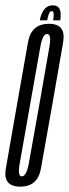

<svg xmlns="http://www.w3.org/2000/svg" viewBox="-44 -695 258 718"><path d="M32 3Q97 3 109 -64.5Q121 -132 151 -300.5Q180.5 -469 192.2 -537.5Q204 -606 139 -606Q73 -606 60.8 -537.5Q48.5 -469 19 -300.5Q-10.5 -132.5 -22.2 -64.8Q-34 3 32 3ZM37.5 -35.5Q21 -35.5 29.8 -84Q38.5 -132.5 68 -300.5Q98 -468.5 106.5 -518.2Q115 -568 132 -568Q149.5 -568 140.5 -518.5Q131.5 -469 102.5 -300.5Q72.5 -133 63.8 -84.2Q55 -35.5 37.5 -35.5ZM153.5 -675Q139.5 -675 130 -668Q120.5 -661 114 -648Q107.5 -635 105 -619H132.5Q135 -632 137.5 -639.5Q140 -647 142.5 -650.2Q145 -653.5 150 -653.5Q153 -653.5 154.8 -650.5Q156.5 -647.5 156.8 -640Q157 -632.5 154.5 -619H181.5Q184 -635 182.5 -648Q181 -661 174.2 -668Q167.5 -675 153.5 -675Z"/></svg>

Font: Anybody UltraCondensed Light
Style: Italic
Weight: 300
Width: 1
Italic angle: -10°
Version: Version 1.113;gftools[0.9.25]